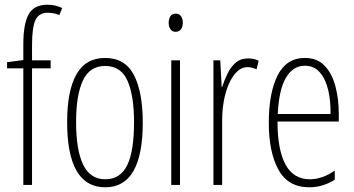

<svg xmlns="http://www.w3.org/2000/svg" viewBox="-20 -785 1503 815"><path d="M195 -495H116V0H79V-495H10V-521L79 -530V-598Q79 -683 101.5 -724Q124 -765 182 -765Q200 -765 215.5 -761Q231 -757 244 -751L232 -721Q220 -726 207.5 -728.5Q195 -731 183 -731Q145 -731 130.5 -700Q116 -669 116 -593V-529H195Z M586 -265Q586 10 427 10Q265 10 265 -267Q265 -400 304.5 -469.5Q344 -539 426 -539Q511 -539 548.5 -466.5Q586 -394 586 -265ZM303 -267Q303 -148 333 -86Q363 -24 427 -24Q490 -24 519.5 -83Q549 -142 549 -266Q549 -378 521.5 -441.5Q494 -505 426 -505Q361 -505 332 -443.5Q303 -382 303 -267Z M726 -727Q742 -727 749 -715.5Q756 -704 756 -689Q756 -671 748 -660.5Q740 -650 725 -650Q711 -650 703.5 -661Q696 -672 696 -688Q696 -704 703 -715.5Q710 -727 726 -727ZM744 -529V0H707V-529Z M1032 -537Q1042 -537 1054.5 -535Q1067 -533 1078 -527L1069 -491Q1062 -494 1052 -497Q1042 -500 1031 -500Q1005 -500 985 -480Q965 -460 951 -427.5Q937 -395 930 -355.5Q923 -316 923 -278V0H886V-529H915L921 -416H923Q932 -444 945.5 -472Q959 -500 980 -518.5Q1001 -537 1032 -537Z M1274 -539Q1327 -539 1358.5 -505.5Q1390 -472 1404 -418Q1418 -364 1418 -303V-269H1158Q1158 -149 1192 -86.5Q1226 -24 1295 -24Q1348 -24 1401 -61V-22Q1379 -8 1351.5 1Q1324 10 1293 10Q1203 10 1162 -64.5Q1121 -139 1121 -264Q1121 -391 1158.5 -465Q1196 -539 1274 -539ZM1274 -506Q1224 -506 1194 -455.5Q1164 -405 1159 -301H1383Q1384 -357 1373 -403.5Q1362 -450 1337.5 -478Q1313 -506 1274 -506Z"/></svg>

Font: Noto Sans Devanagari ExtraCondensed ExtraLight
Style: Regular
Weight: 200
Width: 2
Designer: Jelle Bosma - Monotype Design Team
Foundry: Monotype Imaging Inc.
Version: Version 2.004; ttfautohint (v1.8.4.7-5d5b)